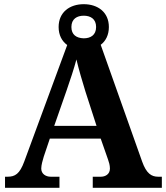

<svg xmlns="http://www.w3.org/2000/svg" viewBox="-20 -897 793 917"><path d="M4 0H264V-53H222C199 -53 177 -66 177 -92C177 -108 184 -133 189 -149L218 -235H461L496 -135C500 -124 505 -108 505 -92C505 -64 482 -53 462 -53H423V0H753V-53H735C703 -53 679 -69 659 -125L461 -683C485 -701 500 -730 500 -768C500 -839 447 -877 380 -877C313 -877 260 -839 260 -768C260 -729 276 -700 301 -682L96 -126C74 -66 52 -53 16 -53H4ZM380 -714C345 -715 321 -731 321 -768C321 -807 348 -822 380 -822C412 -822 439 -807 439 -768C439 -729 412 -714 380 -714ZM239 -296 298 -465C314 -511 334 -571 345 -613C356 -566 374 -505 388 -460L441 -296Z"/></svg>

Font: Noto Serif NP Hmong
Style: Bold
Weight: 700
Designer: Dalton Maag Ltd
Foundry: Dalton Maag Ltd
Version: Version 1.001